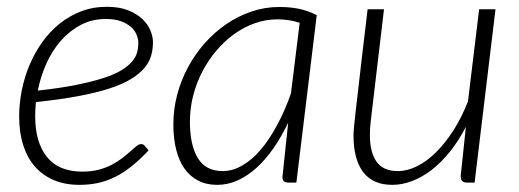

<svg xmlns="http://www.w3.org/2000/svg" viewBox="-20 -524 1488 551"><path d="M419 -402.5Q419 -382 413.5 -363.5Q408 -345 394 -328.5Q380 -312 356 -297.2Q332 -282.5 294.5 -270.2Q257 -258 205 -248.2Q153 -238.5 83 -231Q82 -220.5 81.5 -210.2Q81 -200 81 -190Q81 -115.5 114.8 -73.5Q148.5 -31.5 216.5 -31.5Q243 -31.5 264.2 -37.2Q285.5 -43 302.2 -52Q319 -61 331.8 -71Q344.5 -81 354.5 -90Q364.5 -99 371.8 -104.8Q379 -110.5 385 -110.5Q391 -110.5 395.5 -105.5L406.5 -92.5Q382 -66.5 358.8 -47.8Q335.5 -29 311.8 -17Q288 -5 262.5 0.8Q237 6.5 208 6.5Q166.5 6.5 134.2 -7.2Q102 -21 80 -46.2Q58 -71.5 46.5 -107.8Q35 -144 35 -189Q35 -226.5 42.5 -264.5Q50 -302.5 64.8 -337.5Q79.5 -372.5 101.2 -403Q123 -433.5 151 -456Q179 -478.5 213 -491.5Q247 -504.5 286.5 -504.5Q323 -504.5 348.2 -494.2Q373.5 -484 389.2 -468.8Q405 -453.5 412 -435.8Q419 -418 419 -402.5ZM284 -469.5Q244 -469.5 211.8 -452.5Q179.5 -435.5 154.8 -407.2Q130 -379 113.2 -341.8Q96.5 -304.5 88.5 -264Q152 -271 198 -280.2Q244 -289.5 276 -299.8Q308 -310 327.8 -322Q347.5 -334 358.5 -346.8Q369.5 -359.5 373.2 -373Q377 -386.5 377 -401Q377 -411.5 372.2 -423.8Q367.5 -436 356.5 -446Q345.5 -456 327.8 -462.8Q310 -469.5 284 -469.5Z M830.5 0H807.5Q798 0 794.2 -4.5Q790.5 -9 790.5 -15.5L807 -172Q788 -132 765.2 -99.2Q742.5 -66.5 716.8 -43Q691 -19.5 662.5 -6.5Q634 6.5 603.5 6.5Q572 6.5 548.5 -5.8Q525 -18 509.2 -40.5Q493.5 -63 485.5 -95Q477.5 -127 477.5 -167Q477.5 -210.5 488.5 -252.2Q499.5 -294 519.8 -331.5Q540 -369 568 -400.5Q596 -432 629.8 -455Q663.5 -478 702 -491Q740.5 -504 781.5 -504Q811.5 -504 837.5 -498.8Q863.5 -493.5 889 -480.5ZM619 -33Q647.5 -33 675.2 -49Q703 -65 728 -94.2Q753 -123.5 775.2 -164.8Q797.5 -206 815 -256L840 -458.5Q810.5 -468.5 776 -468.5Q742.5 -468.5 711 -457.2Q679.5 -446 651.8 -426Q624 -406 600.8 -378.5Q577.5 -351 560.5 -318.2Q543.5 -285.5 534.2 -249Q525 -212.5 525 -174.5Q525 -107.5 547.8 -70.2Q570.5 -33 619 -33Z M1082 -497.5 1044.5 -181Q1041.5 -157.5 1041.5 -137.5Q1041.5 -86.5 1060.8 -59.8Q1080 -33 1121.5 -33Q1149 -33 1177 -47Q1205 -61 1231.5 -87.2Q1258 -113.5 1281.5 -150.2Q1305 -187 1323 -233L1355 -497.5H1402L1342 0H1320Q1310.5 0 1306.2 -5Q1302 -10 1302 -18.5L1317 -160Q1296.5 -120.5 1271.8 -89.5Q1247 -58.5 1219.8 -37.2Q1192.5 -16 1163.5 -4.8Q1134.5 6.5 1105.5 6.5Q1050 6.5 1022.2 -30.2Q994.5 -67 994.5 -135Q994.5 -139.5 994.8 -144.8Q995 -150 996.2 -162.8Q997.5 -175.5 1000 -198Q1002.5 -220.5 1007 -259.2Q1011.5 -298 1018.2 -356Q1025 -414 1035 -497.5Z"/></svg>

Font: Lato Light
Style: Italic
Weight: 300
Italic angle: -7°
Designer: Lukasz Dziedzic
Foundry: Lukasz Dziedzic
Version: Version 1.104; Western+Polish opensource